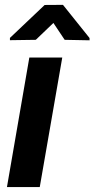

<svg xmlns="http://www.w3.org/2000/svg" viewBox="-20 -763 385 783"><path d="M233.9 -528.3 142.1 0H8.3L99.6 -528.3ZM236.8 -743.2 345.2 -607.9V-598.6L243.7 -600.6L197.8 -669.4L126 -600.6L20.5 -599.1V-608.4L162.1 -742.7Z"/></svg>

Font: Roboto Condensed
Style: Bold Italic
Weight: 700
Italic angle: -12°
Designer: Christian Robertson
Foundry: Google
Version: Version 3.0